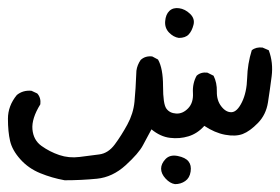

<svg xmlns="http://www.w3.org/2000/svg" viewBox="-25 -179 709 486"><path d="M418 287.1Q405.3 285.2 394 272.9Q382.8 260.7 382.8 248Q382.8 235.4 394 223.6Q405.3 211.9 424.8 215.8Q444.3 219.7 452.1 229.5Q460 239.3 457.5 255.4Q455.1 271.5 443.8 279.3Q432.6 287.1 418 287.1ZM138.7 277.3Q106.4 271.5 76.7 259.3Q46.9 247.1 26.4 224.1Q5.9 201.2 0.5 177.7Q-4.9 154.3 -4.9 121.6Q-4.9 88.9 17.6 61.5Q33.2 48.8 54.7 50.8L69.3 57.6Q79.1 68.4 77.1 85Q54.7 121.1 57.1 148.4Q59.6 175.8 80.1 190.4Q100.6 205.1 125 213.4Q149.4 221.7 176.3 218.3Q203.1 214.8 226.1 211.9Q249 209 265.6 186.5Q282.2 164.1 297.4 136.2Q312.5 108.4 315.4 78.6Q318.4 48.8 320.3 0Q322.3 -14.6 331.1 -27.3Q342.8 -38.1 360.4 -36.1L375 -28.3Q387.7 -5.9 387.7 39.1Q387.7 84 396 95.7Q404.3 107.4 420.9 108.4Q437.5 109.4 451.2 95.2Q464.8 81.1 463.4 56.6Q461.9 32.2 472.7 12.7Q483.4 2.9 500 4.9L515.6 12.7Q524.4 30.3 523.9 52.7Q523.4 75.2 535.2 90.3Q546.9 105.5 561 105Q575.2 104.5 587.4 79.6Q599.6 54.7 600.6 18.6Q601.6 -17.6 612.3 -51.8Q623 -60.5 639.6 -58.6L655.3 -51.8Q667 -20.5 662.6 14.2Q658.2 48.8 653.3 80.1Q648.4 111.3 627.9 132.3Q607.4 153.3 589.4 160.2Q571.3 167 544.9 162.1Q518.6 157.2 492.2 139.6Q474.6 159.2 452.1 166Q429.7 172.9 405.3 169.9Q380.9 167 358.4 148.4Q347.7 168 336.9 188.5Q326.2 209 293 239.3Q259.8 269.5 220.2 273.4Q180.7 277.3 138.7 277.3ZM427.7 -83Q414.1 -85 402.8 -96.7Q391.6 -108.4 393.1 -125.5Q394.5 -142.6 403.8 -151.4Q413.1 -160.2 428.2 -158.2Q443.4 -156.2 456.1 -144Q468.8 -131.8 464.8 -116.2Q460.9 -100.6 452.6 -91.8Q444.3 -83 427.7 -83Z"/></svg>

Font: JasonHandwriting4
Style: Regular
Weight: 400
Version: Version 1.01.21